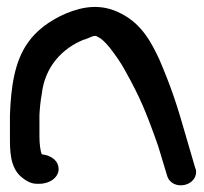

<svg xmlns="http://www.w3.org/2000/svg" viewBox="-20 -563 596 560"><path d="M42 -47C54 -37 69 -27 87 -27H95C126 -27 151 -46 151 -70C151 -92 133 -109 102 -113C98 -121 95 -143 95 -165V-227C96 -247 98 -268 102 -290C111 -367 160 -422 226 -448H228C257 -460 256 -461 268 -454C276 -450 286 -441 300 -424C314 -406 331 -383 345 -357C388 -280 406 -237 441 -138L467 -52C480 -3 561 -19 551 -70L550 -71L524 -160C495 -262 479 -309 445 -389C423 -436 395 -492 334 -523C276 -554 222 -544 173 -524C124 -503 85 -473 61 -438C22 -383 12 -308 9 -228V-165C9 -127 8 -76 42 -47Z"/></svg>

Font: Stray Cat
Style: BlkExt
Weight: 900
Version: Version 1.0